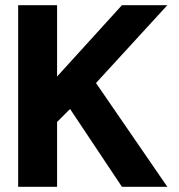

<svg xmlns="http://www.w3.org/2000/svg" viewBox="-20 -720 690 740"><path d="M200 -250 250 -300 450 0H625L350 -400L625 -700H450L200 -425V-700H50V0H200Z"/></svg>

Font: LS-VG5000 Bold
Style: Regular
Weight: 400
Designer: Justin Bihan, 2021
Foundry: Justin Bihan, 2021
Version: Version 1.000;Glyphs 3.1.2 (3151)